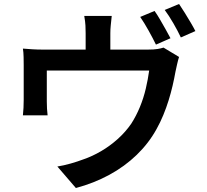

<svg xmlns="http://www.w3.org/2000/svg" viewBox="-20 -880 1040 964"><path d="M756 -825Q769 -807 783.5 -782Q798 -757 812 -732Q826 -707 836 -688L763 -656Q748 -687 726 -726.5Q704 -766 684 -795ZM879 -860Q892 -841 907.5 -816Q923 -791 937.5 -766.5Q952 -742 961 -724L888 -692Q873 -724 850.5 -763Q828 -802 807 -830ZM541 -800Q538 -771 536 -752Q534 -733 534 -713Q534 -700 534 -673.5Q534 -647 534 -619Q534 -591 534 -572H410Q410 -593 410 -621.5Q410 -650 410 -675Q410 -700 410 -713Q410 -733 409 -752Q408 -771 403 -800ZM879 -594Q874 -579 869 -556.5Q864 -534 861 -520Q855 -486 846.5 -449.5Q838 -413 826.5 -376Q815 -339 800 -302.5Q785 -266 766 -232Q727 -161 666.5 -102.5Q606 -44 528.5 -2Q451 40 361 64L268 -44Q300 -49 335 -59Q370 -69 399 -80Q443 -95 487.5 -121Q532 -147 571 -182Q610 -217 639 -259Q664 -298 682.5 -343Q701 -388 712 -435Q723 -482 729 -526H215Q215 -512 215 -491Q215 -470 215 -446Q215 -422 215 -402Q215 -382 215 -370Q215 -354 216 -334.5Q217 -315 219 -301H95Q97 -318 98 -339Q99 -360 99 -379Q99 -391 99 -414Q99 -437 99 -464Q99 -491 99 -515Q99 -539 99 -553Q99 -569 98.5 -593.5Q98 -618 95 -636Q120 -634 143.5 -632.5Q167 -631 195 -631H722Q753 -631 771 -634Q789 -637 801 -641Z"/></svg>

Font: Noto Sans TC SemiBold
Style: Regular
Weight: 600
Designer: Ryoko NISHIZUKA  (kana, bopomofo & ideographs); Paul D. Hunt (Latin, Greek & Cyrillic); Sandoll Communications , Soo-you
Foundry: Adobe
Version: Version 2.004-H2;hotconv 1.0.118;makeotfexe 2.5.65603